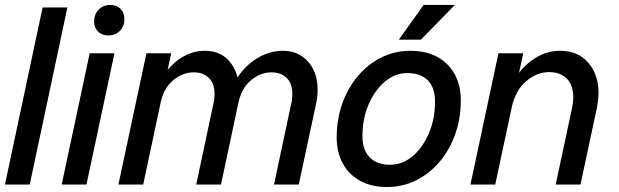

<svg xmlns="http://www.w3.org/2000/svg" viewBox="-28 -745 2500 775"><path d="M-8 0 144 -715H244L92 0Z M409 -602Q384 -602 368 -617.5Q352 -633 352 -658Q352 -688 370.5 -706.5Q389 -725 417 -725Q443 -725 458.5 -709.5Q474 -694 474 -668Q474 -639 456 -620.5Q438 -602 409 -602ZM221 0 334 -530H434L321 0Z M450 0 563 -530H663L633 -389L587 -329Q601 -394 633 -441.5Q665 -489 708 -514.5Q751 -540 799 -540Q864 -540 900.5 -494.5Q937 -449 937 -381L891 -334Q905 -399 939.5 -445Q974 -491 1020 -515.5Q1066 -540 1114 -540Q1157 -540 1188.5 -519.5Q1220 -499 1237 -464Q1254 -429 1254 -383Q1254 -357 1249 -332L1178 0H1078L1148 -329Q1150 -335 1151 -346Q1152 -357 1152 -366Q1152 -409 1128.5 -431Q1105 -453 1068 -453Q1024 -453 985.5 -421.5Q947 -390 934 -329L864 0H764L834 -329Q836 -335 837 -346Q838 -357 838 -366Q838 -409 814.5 -431Q791 -453 754 -453Q710 -453 671.5 -421.5Q633 -390 620 -329L550 0Z M1534 10Q1472 10 1426 -15Q1380 -40 1355.5 -85.5Q1331 -131 1331 -190Q1331 -263 1353.5 -326.5Q1376 -390 1416.5 -438Q1457 -486 1511.5 -513Q1566 -540 1629 -540Q1692 -540 1737.5 -515Q1783 -490 1807.5 -445Q1832 -400 1832 -340Q1832 -267 1809.5 -203.5Q1787 -140 1746.5 -92Q1706 -44 1651.5 -17Q1597 10 1534 10ZM1547 -80Q1597 -80 1638 -115Q1679 -150 1703.5 -208Q1728 -266 1728 -335Q1728 -391 1699 -420.5Q1670 -450 1616 -450Q1566 -450 1525 -415Q1484 -380 1459.5 -322.5Q1435 -265 1435 -195Q1435 -140 1464 -110Q1493 -80 1547 -80ZM1582 -585 1682 -725H1808L1671 -585Z M1871 0 1984 -530H2084L2047 -358L2004 -309Q2019 -380 2053.5 -432Q2088 -484 2134.5 -512Q2181 -540 2232 -540Q2305 -540 2346.5 -492Q2388 -444 2388 -369Q2388 -356 2386 -340Q2384 -324 2382 -313L2315 0H2215L2281 -309Q2283 -320 2284.5 -330.5Q2286 -341 2286 -351Q2286 -401 2260 -427.5Q2234 -454 2189 -454Q2139 -454 2095.5 -417Q2052 -380 2037 -309L1971 0Z"/></svg>

Font: Radio Canada Big
Style: Italic
Weight: 400
Italic angle: -12°
Designer: Étienne Aubert Bonn
Foundry: Coppers and Brasses
Version: Version 1.001